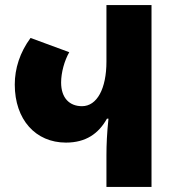

<svg xmlns="http://www.w3.org/2000/svg" viewBox="-20 -734 679 754"><path d="M398 0H575V-714H398V-492C398 -386 361 -317 302 -317C253 -317 220 -349 220 -410C220 -449 233 -496 252 -529L100 -585C58 -528 38 -465 38 -402C38 -264 120 -174 239 -174C317 -174 367 -209 400 -268H406C400 -212 398 -165 398 -124Z"/></svg>

Font: Noto Sans Georgian Condensed Black
Style: Regular
Weight: 900
Width: 3
Designer: Monotype Design Team, Akaki Razmadze
Foundry: Google LLC
Version: Version 2.005